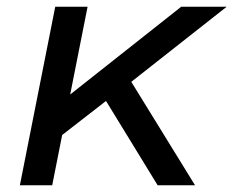

<svg xmlns="http://www.w3.org/2000/svg" viewBox="-20 -550 693 570"><path d="M145 -134 165 -251 518 -530H653L357 -297L306 -259ZM39 0 144 -530H240L135 0ZM448 0 290 -258 355 -331 559 0Z"/></svg>

Font: MOST Montserrat Medium
Style: Italic
Weight: 500
Italic angle: -11.3°
Designer: Julieta Ulanovsky
Foundry: Julieta Ulanovsky
Version: Version 8.000;March 11, 2024;FontCreator 15.0.0.2926 64-bit